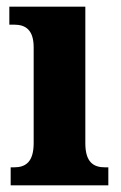

<svg xmlns="http://www.w3.org/2000/svg" viewBox="-20 -556 362 576"><path d="M12 0H305V-54H295C261 -54 236 -69 236 -126V-536H8V-482H23C56 -482 81 -467 81 -414V-127C81 -70 57 -54 22 -54H12Z"/></svg>

Font: Noto Serif Devanagari Condensed ExtraBold
Style: Regular
Weight: 800
Width: 3
Designer: Universal Thirst, Indian Type Foundry and the Monotype Design Team
Foundry: Monotype Imaging Inc.
Version: Version 2.004